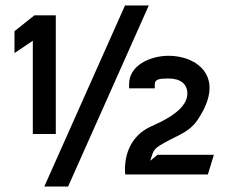

<svg xmlns="http://www.w3.org/2000/svg" viewBox="-20 -642 838 702"><path d="M33 -448 100 -493V-152H184V-586H106L33 -528ZM142 40H229L524 -622H437ZM437 -16 438 -4H740L762 -76H556L529 -54L538 -81C541 -90 548 -98 554 -103C612 -144 666 -150 702 -203C772 -306 750 -375 697 -410C695 -412 692 -414 689 -415C660 -432 625 -438 596 -438C532 -438 452 -405 452 -334V-319H546V-334C546 -352 562 -355 596 -355C640 -355 665 -335 665 -300C665 -260 627 -221 533 -180C478 -156 435 -102 437 -16Z"/></svg>

Font: Charger EcoBold
Style: Bold
Weight: 1000
Designer: Jasper
Foundry: Cannot Into Space Fonts
Version: Version 1.1